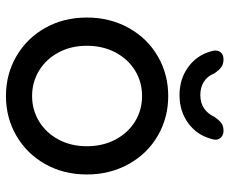

<svg xmlns="http://www.w3.org/2000/svg" viewBox="-83 -679 772 646"><g transform="rotate(90 303.0 -356.0)"><path d="M303 10Q230 10 169.5 -25Q109 -60 74 -122Q39 -184 39 -262Q39 -340 74 -403Q109 -466 169.5 -501Q230 -536 303 -536Q376 -536 436.5 -501Q497 -466 532 -403Q567 -340 567 -262Q567 -184 532 -122Q497 -60 436.5 -25Q376 10 303 10ZM303 -448Q256 -448 217.5 -424.5Q179 -401 156.5 -358.5Q134 -316 134 -262Q134 -209 156.5 -167Q179 -125 217.5 -101.5Q256 -78 303 -78Q350 -78 388.5 -101.5Q427 -125 449.5 -167Q472 -209 472 -262Q472 -316 449.5 -358.5Q427 -401 388.5 -424.5Q350 -448 303 -448ZM153 -679Q150 -687 150 -694Q150 -707 158 -714.5Q166 -722 179 -722Q196 -722 206 -714.5Q216 -707 227 -691Q236 -668 255 -656Q274 -644 300 -644Q326 -644 344.5 -656.5Q363 -669 373 -691Q384 -707 394 -714.5Q404 -722 420 -722Q433 -722 441.5 -714.5Q450 -707 450 -695Q450 -688 447 -680Q434 -632 394 -603Q354 -574 300 -574Q246 -574 206 -603Q166 -632 153 -679Z"/></g></svg>

Font: Quicksand Medium
Style: Regular
Weight: 500
Designer: Andrew Paglinawan
Foundry: Andrew Paglinawan
Version: Version 3.000